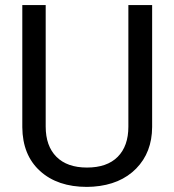

<svg xmlns="http://www.w3.org/2000/svg" viewBox="-20 -731 688 761"><path d="M583 -710.9V-227.5Q582.5 -127 519.8 -63Q457 1 349.6 8.8L324.7 9.8Q208 9.8 138.7 -53.2Q69.3 -116.2 68.4 -226.6V-710.9H161.1V-229.5Q161.1 -152.3 203.6 -109.6Q246.1 -66.9 324.7 -66.9Q404.3 -66.9 446.5 -109.4Q488.8 -151.9 488.8 -229V-710.9Z"/></svg>

Font: TypoPRO Roboto
Style: Regular
Weight: 400
Designer: Google
Version: Version 2.136; 2016